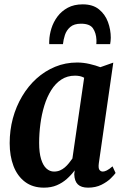

<svg xmlns="http://www.w3.org/2000/svg" viewBox="-20 -853 583 883"><path d="M434.5 -102.5Q431.5 -80 437.2 -72Q443 -64 453 -64Q460.5 -64 471.2 -69.2Q482 -74.5 497.5 -88L511.5 -57.5Q506 -49 489.5 -32.8Q473 -16.5 446.5 -3.2Q420 10 385 10Q353.5 10 338 -5Q322.5 -20 321.5 -51.5L323.5 -69.5Q307.5 -48 287.2 -30Q267 -12 241.2 -1Q215.5 10 182 10Q130.5 10 95.2 -16.5Q60 -43 42.2 -89.2Q24.5 -135.5 24.5 -194.5Q24.5 -254 39.2 -308.8Q54 -363.5 81.8 -410.2Q109.5 -457 148 -491.8Q186.5 -526.5 233.8 -546Q281 -565.5 335 -565.5Q363 -565.5 392 -558.8Q421 -552 441.5 -544L501 -565ZM367 -495.5Q358 -500.5 347.5 -502.8Q337 -505 325 -505Q289.5 -505 262.2 -487.2Q235 -469.5 215.5 -438.2Q196 -407 183.8 -367Q171.5 -327 165.8 -283Q160 -239 160 -195.5Q160 -150.5 169 -121.2Q178 -92 193.5 -78Q209 -64 228.5 -64Q243.5 -64 255.8 -69.2Q268 -74.5 278.2 -83.2Q288.5 -92 297 -102.8Q305.5 -113.5 313 -124ZM206.5 -650Q206.5 -654 206.2 -658Q206 -662 206.5 -666.5Q207.5 -693.5 216.5 -722.5Q225.5 -751.5 244.2 -776.8Q263 -802 291.8 -817.5Q320.5 -833 360.5 -833Q407 -833 435.2 -810Q463.5 -787 476.5 -751.8Q489.5 -716.5 489.5 -679Q489.5 -672 488.5 -663.8Q487.5 -655.5 486.5 -650H423Q423 -655 423.5 -659.8Q424 -664.5 423.5 -670Q422 -701.5 407.5 -722.8Q393 -744 352.5 -744Q320.5 -744 303 -728.8Q285.5 -713.5 278.5 -691.8Q271.5 -670 269.5 -650Z"/></svg>

Font: Merriweather 24pt SemiCondensed
Style: Bold Italic
Weight: 700
Width: 4
Italic angle: -7.8°
Designer: Eben Sorkin
Foundry: Eben Sorkin
Version: Version 2.101